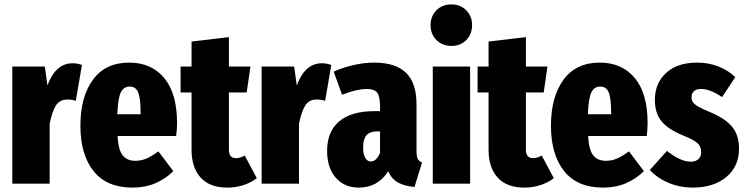

<svg xmlns="http://www.w3.org/2000/svg" viewBox="-20 -836 3391 874"><path d="M353 -540 325 -377Q307 -383 287 -383Q251 -383 234 -355Q217 -327 206 -273V0H36V-533H184L196 -447Q233 -548 310 -548Q334 -548 353 -540Z M782 -217H515Q519 -152 539 -128Q559 -104 596 -104Q623 -104 647 -114.5Q671 -125 701 -147L769 -57Q734 -22 687.5 -2Q641 18 583 18Q466 18 406 -57Q346 -132 346 -264Q346 -395 403 -473Q460 -551 568 -551Q669 -551 727.5 -481Q786 -411 786 -275Q786 -251 782 -217ZM620 -323Q620 -386 609.5 -414Q599 -442 570 -442Q543 -442 530 -415.5Q517 -389 514 -316H620Z M1149 -25Q1122 -4 1087 7Q1052 18 1016 18Q934 18 893 -28Q852 -74 852 -153V-415H802V-533H852V-647L1022 -667V-533H1120L1103 -415H1022V-155Q1022 -116 1055 -116Q1073 -116 1094 -128Z M1488 -540 1460 -377Q1442 -383 1422 -383Q1386 -383 1369 -355Q1352 -327 1341 -273V0H1171V-533H1319L1331 -447Q1368 -548 1445 -548Q1469 -548 1488 -540Z M1901 -96 1867 15Q1821 11 1792 -5Q1763 -21 1747 -56Q1699 18 1614 18Q1547 18 1508 -27.5Q1469 -73 1469 -149Q1469 -237 1524 -283.5Q1579 -330 1684 -330H1710V-351Q1710 -397 1697 -414Q1684 -431 1649 -431Q1607 -431 1537 -405L1499 -510Q1541 -529 1590 -540Q1639 -551 1683 -551Q1781 -551 1828.5 -504.5Q1876 -458 1876 -361V-150Q1876 -125 1881 -114Q1886 -103 1901 -96ZM1710 -141V-238H1698Q1664 -238 1648.5 -220.5Q1633 -203 1633 -165Q1633 -134 1642.5 -117.5Q1652 -101 1668 -101Q1681 -101 1692 -111.5Q1703 -122 1710 -141Z M2129 -722Q2129 -681 2103 -654Q2077 -627 2035 -627Q1993 -627 1966.5 -654Q1940 -681 1940 -722Q1940 -762 1966.5 -789Q1993 -816 2035 -816Q2076 -816 2102.5 -789Q2129 -762 2129 -722ZM2120 0H1950V-533H2120Z M2501 -25Q2474 -4 2439 7Q2404 18 2368 18Q2286 18 2245 -28Q2204 -74 2204 -153V-415H2154V-533H2204V-647L2374 -667V-533H2472L2455 -415H2374V-155Q2374 -116 2407 -116Q2425 -116 2446 -128Z M2924 -217H2657Q2661 -152 2681 -128Q2701 -104 2738 -104Q2765 -104 2789 -114.5Q2813 -125 2843 -147L2911 -57Q2876 -22 2829.5 -2Q2783 18 2725 18Q2608 18 2548 -57Q2488 -132 2488 -264Q2488 -395 2545 -473Q2602 -551 2710 -551Q2811 -551 2869.5 -481Q2928 -411 2928 -275Q2928 -251 2924 -217ZM2762 -323Q2762 -386 2751.5 -414Q2741 -442 2712 -442Q2685 -442 2672 -415.5Q2659 -389 2656 -316H2762Z M3327 -485 3267 -394Q3213 -431 3171 -431Q3150 -431 3139 -421Q3128 -411 3128 -394Q3128 -380 3134.5 -370.5Q3141 -361 3159 -350.5Q3177 -340 3216 -324Q3282 -296 3313 -258.5Q3344 -221 3344 -159Q3344 -78 3286 -30Q3228 18 3133 18Q3076 18 3025 -3Q2974 -24 2938 -62L3016 -149Q3078 -100 3124 -100Q3146 -100 3159 -111.5Q3172 -123 3172 -143Q3172 -168 3156 -183.5Q3140 -199 3088 -220Q3020 -248 2990.5 -285Q2961 -322 2961 -381Q2961 -456 3011.5 -503.5Q3062 -551 3154 -551Q3205 -551 3250 -533.5Q3295 -516 3327 -485Z"/></svg>

Font: Fira Sans Compressed ExtraBold
Style: Regular
Weight: 800
Width: 1
Designer: bBox Type GmbH & Carrois Corporate GbR & Edenspiekermann AG
Foundry: bBox Type GmbH & Carrois Corporate GbR & Edenspiekermann AG
Version: Version 4.301